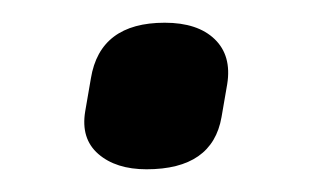

<svg xmlns="http://www.w3.org/2000/svg" viewBox="-20 -500 280 169"><path d="M109 -351Q82 -351 66.5 -364.5Q51 -378 55 -402L60 -431Q68 -480 125 -480Q154 -480 169 -465.5Q184 -451 180 -426L175 -397Q167 -351 109 -351Z"/></svg>

Font: Sofia Sans Medium
Style: Italic
Weight: 500
Italic angle: -9°
Version: Version 4.101